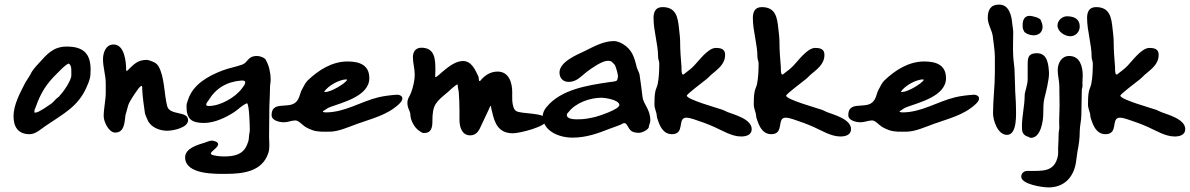

<svg xmlns="http://www.w3.org/2000/svg" viewBox="-20 -711 5187 837"><path d="M375 -407C375 -477 344 -508 271 -508C212 -508 185 -475 148 -434C136 -421 120 -404 113 -387C113 -386 94 -357 91 -352C68 -307 39 -255 39 -204C39 -158 59 -126 109 -126C136 -126 159 -149 180 -163C255 -214 320 -246 357 -330C371 -362 375 -372 375 -407ZM130 -220V-227C130 -234 134 -238 136 -245C158 -308 184 -348 232 -394C242 -404 266 -430 280 -434C295 -424 290 -398 291 -383C292 -362 257 -311 241 -295C239 -290 232 -286 228 -283C220 -276 214 -267 206 -261C195 -253 145 -218 137 -221C135 -220 134 -220 132 -220Z M475 -517C441 -517 429 -481 429 -453C429 -417 441 -383 441 -348V-307C441 -273 432 -239 432 -204C432 -181 454 -133 482 -133C523 -133 523 -179 527 -209C528 -214 538 -247 539 -252C543 -267 567 -302 575 -313C581 -322 587 -331 596 -337L599 -335C601 -330 600 -325 600 -320C602 -285 607 -251 612 -216C613 -211 623 -189 623 -189C636 -156 676 -141 709 -141C734 -141 800 -154 800 -187C800 -229 720 -206 709 -248C695 -300 698 -375 671 -422C663 -435 654 -439 641 -444C637 -446 625 -450 621 -450C579 -450 564 -431 535 -403H534C533 -402 533 -402 532 -402C531 -402 530 -403 530 -404C530 -439 524 -517 475 -517Z M879 -255C879 -262 885 -267 888 -272C921 -327 969 -355 1033 -360C1038 -360 1049 -360 1049 -353C1049 -342 1041 -334 1035 -326C1006 -286 940 -249 891 -249C887 -249 879 -249 879 -255ZM787 -25C787 51 921 47 963 47C1040 47 1124 37 1150 -45C1157 -66 1153 -92 1153 -114C1153 -152 1154 -190 1154 -228C1154 -262 1157 -295 1157 -329C1157 -341 1160 -353 1160 -365C1160 -391 1153 -426 1139 -449V-450C1133 -460 1113 -467 1101 -467C1058 -467 1063 -439 1035 -429C1007 -419 976 -414 948 -403C886 -379 822 -343 800 -277C797 -267 793 -259 793 -248C793 -193 814 -175 869 -175C915 -175 964 -198 1002 -223C1020 -235 1036 -253 1057 -261C1067 -254 1069 -160 1069 -145C1069 -134 1065 -122 1065 -111C1065 -101 1061 -89 1057 -80C1039 -36 1000 -29 955 -29C944 -29 912 -31 901 -38L899 -43C904 -54 931 -69 931 -82C931 -93 912 -98 903 -98C893 -98 882 -92 872 -89C843 -80 787 -65 787 -25Z M1164 -209C1164 -185 1199 -178 1218 -178C1236 -178 1251 -186 1268 -186C1282 -186 1298 -166 1311 -158C1321 -152 1330 -148 1341 -144C1365 -135 1393 -137 1418 -137C1455 -137 1501 -158 1537 -171C1601 -194 1667 -209 1718 -256C1725 -263 1734 -271 1734 -282C1734 -294 1719 -299 1709 -298C1682 -296 1656 -293 1630 -287C1552 -268 1483 -221 1400 -221C1398 -221 1390 -222 1388 -223V-226C1399 -233 1407 -240 1421 -245C1472 -264 1590 -292 1590 -370C1590 -428 1547 -443 1495 -443C1427 -443 1368 -405 1321 -360C1311 -350 1303 -333 1297 -322C1286 -303 1287 -280 1268 -264C1235 -236 1164 -272 1164 -209ZM1393 -311C1411 -338 1460 -365 1491 -365L1493 -362C1481 -344 1422 -310 1399 -310C1397 -310 1395 -310 1393 -311Z M1756 -261C1756 -246 1762 -235 1767 -222C1768 -218 1769 -215 1769 -211C1769 -187 1787 -154 1807 -141C1813 -137 1820 -131 1828 -131C1861 -131 1865 -156 1865 -183C1865 -256 1880 -266 1934 -311C1936 -313 1967 -343 1975 -343C1975 -330 1979 -320 1980 -308C1982 -282 1983 -254 1983 -228V-188C1983 -159 1993 -121 2029 -121C2064 -121 2071 -151 2083 -175C2092 -193 2100 -212 2109 -230C2110 -233 2117 -249 2119 -250L2121 -246C2121 -238 2123 -233 2125 -225C2136 -174 2153 -130 2216 -130C2245 -130 2363 -159 2363 -187C2363 -223 2246 -212 2229 -228H2228C2225 -231 2224 -234 2221 -237C2211 -262 2213 -282 2213 -309C2213 -350 2199 -399 2149 -399C2118 -399 2092 -382 2073 -358H2069C2066 -364 2068 -373 2065 -379C2051 -407 2036 -445 1998 -445C1946 -445 1890 -375 1879 -375C1879 -375 1878 -375 1877 -376C1877 -385 1878 -393 1878 -402C1878 -449 1878 -503 1817 -503C1791 -503 1780 -484 1780 -462C1780 -436 1788 -412 1788 -386C1788 -361 1781 -331 1772 -307C1765 -288 1756 -283 1756 -261Z M2346 -205C2346 -139 2418 -111 2475 -111C2536 -111 2585 -129 2641 -151C2659 -158 2681 -164 2698 -174H2706C2725 -158 2718 -132 2766 -132C2778 -132 2802 -143 2808 -155C2808 -164 2815 -175 2815 -186C2815 -235 2785 -256 2781 -288C2777 -321 2773 -353 2768 -386C2766 -396 2759 -407 2756 -417C2745 -463 2735 -496 2694 -520C2684 -526 2668 -532 2657 -532C2610 -532 2569 -508 2528 -488C2497 -473 2419 -442 2419 -395C2419 -371 2434 -354 2459 -354C2494 -354 2512 -378 2537 -397C2558 -413 2604 -446 2630 -446C2648 -446 2650 -438 2661 -427C2666 -415 2674 -389 2674 -377C2674 -373 2671 -361 2668 -359C2664 -356 2639 -353 2636 -353C2543 -339 2427 -322 2364 -246C2354 -235 2346 -220 2346 -205ZM2451 -210C2451 -215 2456 -220 2459 -223C2491 -264 2553 -285 2603 -285C2613 -285 2680 -277 2680 -253C2680 -234 2587 -204 2574 -201C2552 -196 2529 -191 2506 -191C2495 -191 2451 -188 2451 -210Z M2833 -255C2833 -237 2843 -220 2843 -207C2843 -199 2850 -182 2852 -176C2862 -150 2878 -126 2909 -126C2968 -126 2931 -198 2972 -198C2982 -198 2996 -194 3005 -191C3036 -181 3066 -170 3095 -157C3131 -141 3170 -116 3211 -116C3233 -116 3257 -123 3257 -148C3257 -192 3181 -211 3153 -222C3145 -225 3139 -229 3131 -232C3109 -240 2974 -277 2974 -294C2974 -301 3048 -356 3051 -359L3060 -366L3070 -375L3079 -384C3108 -409 3141 -430 3141 -472C3141 -498 3122 -502 3100 -502C3066 -502 3024 -443 3006 -425C2994 -412 2981 -403 2967 -392C2964 -390 2961 -386 2957 -386C2950 -386 2951 -413 2951 -418C2948 -455 2945 -490 2945 -527C2945 -548 2942 -567 2940 -587C2935 -635 2928 -680 2868 -680C2838 -680 2829 -659 2829 -633C2829 -575 2849 -519 2849 -461C2849 -452 2854 -444 2854 -435C2854 -406 2853 -373 2847 -344C2845 -334 2839 -323 2837 -313C2833 -294 2833 -274 2833 -255Z M3266 -255C3266 -237 3276 -220 3276 -207C3276 -199 3283 -182 3285 -176C3295 -150 3311 -126 3342 -126C3401 -126 3364 -198 3405 -198C3415 -198 3429 -194 3438 -191C3469 -181 3499 -170 3528 -157C3564 -141 3603 -116 3644 -116C3666 -116 3690 -123 3690 -148C3690 -192 3614 -211 3586 -222C3578 -225 3572 -229 3564 -232C3542 -240 3407 -277 3407 -294C3407 -301 3481 -356 3484 -359L3493 -366L3503 -375L3512 -384C3541 -409 3574 -430 3574 -472C3574 -498 3555 -502 3533 -502C3499 -502 3457 -443 3439 -425C3427 -412 3414 -403 3400 -392C3397 -390 3394 -386 3390 -386C3383 -386 3384 -413 3384 -418C3381 -455 3378 -490 3378 -527C3378 -548 3375 -567 3373 -587C3368 -635 3361 -680 3301 -680C3271 -680 3262 -659 3262 -633C3262 -575 3282 -519 3282 -461C3282 -452 3287 -444 3287 -435C3287 -406 3286 -373 3280 -344C3278 -334 3272 -323 3270 -313C3266 -294 3266 -274 3266 -255Z M3678 -209C3678 -185 3713 -178 3732 -178C3750 -178 3765 -186 3782 -186C3796 -186 3812 -166 3825 -158C3835 -152 3844 -148 3855 -144C3879 -135 3907 -137 3932 -137C3969 -137 4015 -158 4051 -171C4115 -194 4181 -209 4232 -256C4239 -263 4248 -271 4248 -282C4248 -294 4233 -299 4223 -298C4196 -296 4170 -293 4144 -287C4066 -268 3997 -221 3914 -221C3912 -221 3904 -222 3902 -223V-226C3913 -233 3921 -240 3935 -245C3986 -264 4104 -292 4104 -370C4104 -428 4061 -443 4009 -443C3941 -443 3882 -405 3835 -360C3825 -350 3817 -333 3811 -322C3800 -303 3801 -280 3782 -264C3749 -236 3678 -272 3678 -209ZM3907 -311C3925 -338 3974 -365 4005 -365L4007 -362C3995 -344 3936 -310 3913 -310C3911 -310 3909 -310 3907 -311Z M4317 -462V-394C4317 -335 4309 -276 4309 -217C4309 -187 4329 -123 4370 -123C4416 -123 4409 -219 4409 -242C4409 -274 4405 -305 4405 -337C4405 -357 4403 -377 4403 -397C4403 -420 4398 -443 4397 -466C4395 -501 4397 -536 4397 -571C4397 -583 4394 -594 4393 -606C4390 -642 4380 -691 4335 -691C4298 -691 4286 -667 4286 -633C4286 -604 4305 -579 4308 -552C4311 -522 4317 -492 4317 -462Z M4485 -557C4508 -557 4525 -570 4525 -594C4525 -602 4522 -613 4518 -620C4519 -633 4478 -642 4469 -642C4444 -642 4438 -621 4438 -601C4438 -593 4438 -586 4442 -579H4443C4443 -565 4474 -557 4485 -557ZM4435 -161C4435 -140 4436 -125 4458 -116C4462 -117 4468 -110 4474 -110C4517 -110 4528 -183 4528 -216C4528 -235 4528 -264 4533 -283C4539 -305 4554 -366 4553 -393C4551 -426 4548 -479 4501 -479C4457 -479 4460 -453 4460 -417V-365C4460 -342 4447 -309 4447 -297C4447 -250 4435 -204 4435 -161Z M4590 -600C4590 -573 4622 -553 4646 -553C4669 -553 4687 -572 4687 -595C4687 -629 4662 -640 4631 -640C4610 -640 4590 -621 4590 -600ZM4432 59C4432 93 4526 106 4551 106C4618 106 4659 63 4670 0C4673 -16 4674 -34 4677 -50C4683 -79 4687 -108 4687 -138C4687 -162 4694 -186 4694 -210C4694 -246 4696 -282 4696 -318C4696 -325 4700 -332 4699 -339C4698 -354 4700 -367 4700 -382C4700 -421 4688 -467 4641 -467C4607 -467 4591 -435 4591 -405C4591 -381 4598 -358 4598 -334C4598 -307 4599 -279 4599 -252C4599 -218 4596 -189 4598 -155C4598 -146 4595 -137 4595 -128C4595 -109 4594 -91 4593 -72C4592 -59 4594 -46 4592 -33C4578 41 4524 34 4459 34C4444 34 4432 44 4432 59Z M4723 -255C4723 -237 4733 -220 4733 -207C4733 -199 4740 -182 4742 -176C4752 -150 4768 -126 4799 -126C4858 -126 4821 -198 4862 -198C4872 -198 4886 -194 4895 -191C4926 -181 4956 -170 4985 -157C5021 -141 5060 -116 5101 -116C5123 -116 5147 -123 5147 -148C5147 -192 5071 -211 5043 -222C5035 -225 5029 -229 5021 -232C4999 -240 4864 -277 4864 -294C4864 -301 4938 -356 4941 -359L4950 -366L4960 -375L4969 -384C4998 -409 5031 -430 5031 -472C5031 -498 5012 -502 4990 -502C4956 -502 4914 -443 4896 -425C4884 -412 4871 -403 4857 -392C4854 -390 4851 -386 4847 -386C4840 -386 4841 -413 4841 -418C4838 -455 4835 -490 4835 -527C4835 -548 4832 -567 4830 -587C4825 -635 4818 -680 4758 -680C4728 -680 4719 -659 4719 -633C4719 -575 4739 -519 4739 -461C4739 -452 4744 -444 4744 -435C4744 -406 4743 -373 4737 -344C4735 -334 4729 -323 4727 -313C4723 -294 4723 -274 4723 -255Z"/></svg>

Font: ChillLongCangKaiShu Bold
Style: Regular
Weight: 700
Version: Version 3.500;Glyphs 3.1.1 (3135)